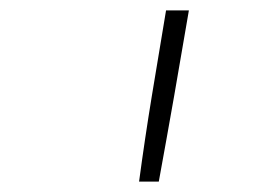

<svg xmlns="http://www.w3.org/2000/svg" viewBox="-20 -792 540 370"><path d="M248 -442Q259 -524 272.5 -606.5Q286 -689 300 -772H344Q330 -689 315.5 -606.5Q301 -524 286 -442Z"/></svg>

Font: Iosevka Extralight
Style: Italic
Weight: 200
Italic angle: -9°
Monospace: yes
Designer: Belleve Invis
Foundry: Belleve Invis
Version: Version 32.5.0; ttfautohint (v1.8.4)